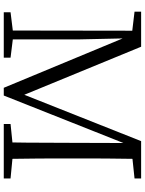

<svg xmlns="http://www.w3.org/2000/svg" viewBox="105 -874 769 1019"><g transform="rotate(90 489.5 -364.5)"><path d="M927 -694V-729H729L483 -109L228 -729H42V-694L143 -682L142 -48L45 -36V0H286V-36L189 -48V-403C189 -404 186 -536 184 -631L446 0H487L739 -635L738 -334C737 -239 738 -142 736 -46L638 -36V0H927V-36L823 -46C821 -143 821 -240 821 -337V-392C821 -491 821 -588 823 -683Z"/></g></svg>

Font: Source Han Serif AKR9
Style: Regular
Weight: 400
Designer: Ryoko NISHIZUKA 西塚涼子 (kana & ideographs); Frank Grießhammer (Latin, Greek & Cyrillic); Sandoll Communications 산돌커뮤니케이션, 
Foundry: Adobe Systems Incorporated
Version: Version 1.005;hotconv 1.0.107;makeotfexe 2.5.65593